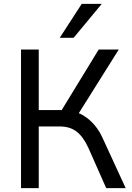

<svg xmlns="http://www.w3.org/2000/svg" viewBox="-20 -976 685 996"><path d="M89 0V-719H181V-405H312L289 -387L492 -719H596L377 -370L341 -401Q381 -396 412.5 -377Q444 -358 470.5 -327Q497 -296 516 -252L632 0H531L438 -210Q411 -268 376.5 -294Q342 -320 290 -320H181V0ZM290 -780 404 -956H508L362 -780Z"/></svg>

Font: Nunitoga
Style: Medium
Weight: 500
Designer: Vernon Adams
Foundry: Vernon Adams
Version: Version 1.0